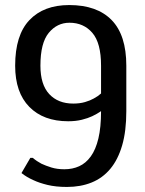

<svg xmlns="http://www.w3.org/2000/svg" viewBox="-20 -730 575 760"><path d="M480 -290Q480 -211 463.5 -154.5Q447 -98 416.5 -61.5Q386 -25 342.5 -7.5Q299 10 245 10Q201 10 168 2Q135 -6 112 -17Q85 -29 65 -45L100 -105H110Q125 -92 144 -82Q161 -74 183.5 -67Q206 -60 235 -60Q267 -60 293.5 -72Q320 -84 339.5 -111Q359 -138 369.5 -182Q380 -226 380 -290Q364 -279 345 -270Q328 -262 304 -256Q280 -250 250 -250Q152 -250 96 -307Q40 -364 40 -470Q40 -591 96.5 -650.5Q153 -710 254 -710Q364 -710 422 -650.5Q480 -591 480 -470ZM270 -320Q296 -320 316.5 -326Q337 -332 351 -340Q368 -349 380 -360V-470Q380 -560 345.5 -600Q311 -640 255 -640Q206 -640 173 -600Q140 -560 140 -470Q140 -395 175 -357.5Q210 -320 270 -320Z"/></svg>

Font: Scada
Style: Regular
Weight: 400
Designer: Jovanny Lemonad
Foundry: Jovanny Lemonad
Version: Version 3.005; ttfautohint (v0.91) -l 8 -r 50 -G 200 -x 0 -w